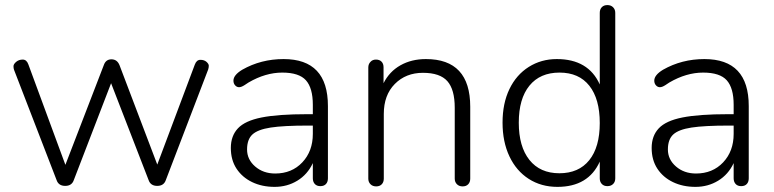

<svg xmlns="http://www.w3.org/2000/svg" viewBox="-20 -730 3051 757"><path d="M800.8 -456.1 633.8 -20Q626 2.9 599.9 2.9Q573.7 2.9 565.9 -20L418 -401.9L271 -20Q263.2 2.9 237.1 2.9Q210.9 2.9 203.1 -20L35.2 -455.1Q33.2 -460.9 33.2 -469Q33.2 -477.1 43.7 -486.1Q54.2 -495.1 69.6 -495.1Q85 -495.1 91.8 -476.1L237.8 -80.1L389.2 -473.1Q397 -496.1 419.4 -496.1Q441.9 -496.1 451.2 -473.1L600.1 -81.1L748 -475.1Q754.9 -494.1 770 -494.1Q785.2 -494.1 794.2 -486.1Q803.2 -478 803.2 -470.9Q803.2 -463.9 800.8 -456.1Z M1213.4 -202.1V-234.9H1194.3Q1098.1 -234.9 1047.1 -227.1Q996.1 -219.2 975.1 -199.7Q954.1 -180.2 954.1 -140.6Q954.1 -101.1 986.1 -73.5Q1018.1 -45.9 1064.9 -45.9Q1130.4 -45.9 1171.9 -89.8Q1213.4 -133.8 1213.4 -202.1ZM1098.1 -497.1Q1272.9 -497.1 1272.9 -312V-26.9Q1272.9 -12.7 1265.1 -4.4Q1257.3 3.9 1243.2 3.9Q1229 3.9 1221.2 -4.6Q1213.4 -13.2 1213.4 -26.9V-86.9Q1192.4 -42 1152.3 -17.6Q1112.3 6.8 1062.7 6.8Q1013.2 6.8 974.1 -12Q935.1 -30.8 912.6 -64.9Q890.1 -99.1 890.1 -146.7Q890.1 -194.3 918.2 -224.1Q946.3 -253.9 1011.2 -266.8Q1076.2 -279.8 1192.4 -279.8H1213.4V-316.9Q1213.4 -382.8 1186.3 -413.3Q1159.2 -443.8 1093 -443.8Q1026.9 -443.8 960 -404.8L944.3 -394.5Q931.6 -386.2 922.6 -386.2Q913.6 -386.2 907 -393.6Q900.4 -400.9 900.4 -412.1Q900.4 -434.1 935.1 -455.1Q1008.8 -497.1 1098.1 -497.1Z M1834 -309.1V-25.9Q1834 -11.7 1825.9 -3.4Q1817.9 4.9 1804 4.9Q1790 4.9 1781.5 -3.7Q1772.9 -12.2 1772.9 -25.9V-305.2Q1772.9 -377 1743.9 -409.9Q1714.8 -442.9 1647.5 -442.9Q1580.1 -442.9 1536.6 -398.9Q1493.2 -355 1493.2 -280.8V-25.9Q1493.2 -11.7 1485.1 -3.4Q1477.1 4.9 1463.1 4.9Q1449.2 4.9 1440.7 -3.7Q1432.1 -12.2 1432.1 -25.9V-463.9Q1432.1 -477.5 1440.9 -486.3Q1448.7 -495.1 1462.4 -495.1Q1476.1 -495.1 1484.1 -487.1Q1492.2 -479 1492.2 -464.8V-401.9Q1515.1 -447.8 1558.6 -472.4Q1602.1 -497.1 1659.2 -497.1Q1834 -497.1 1834 -309.1Z M2303.2 -98.4Q2344.7 -149.9 2344.7 -244.9Q2344.7 -339.8 2303.7 -391.8Q2262.7 -443.8 2186 -443.8Q2109.4 -443.8 2067.4 -392.3Q2025.4 -340.8 2025.4 -246.3Q2025.4 -151.9 2067.4 -99.4Q2109.4 -46.9 2185.5 -46.9Q2261.7 -46.9 2303.2 -98.4ZM2175.3 -497.1Q2299.8 -497.1 2344.7 -397V-679.2Q2344.7 -693.4 2352.8 -701.7Q2360.8 -710 2374.8 -710Q2388.7 -710 2397.2 -701.4Q2405.8 -692.9 2405.8 -679.2V-26.9Q2405.8 -12.7 2397.2 -4.4Q2388.7 3.9 2374.8 3.9Q2360.8 3.9 2352.8 -4.6Q2344.7 -13.2 2344.7 -26.9V-92.8Q2299.8 6.8 2177.7 6.8Q2113.8 6.8 2064.7 -24.7Q2015.6 -56.2 1988.5 -113.5Q1961.4 -170.9 1961.4 -246.6Q1961.4 -322.3 1988.5 -378.7Q2015.6 -435.1 2064.7 -466.1Q2113.8 -497.1 2175.3 -497.1Z M2872.6 -202.1V-234.9H2853.5Q2757.3 -234.9 2706.3 -227.1Q2655.3 -219.2 2634.3 -199.7Q2613.3 -180.2 2613.3 -140.6Q2613.3 -101.1 2645.3 -73.5Q2677.2 -45.9 2724.1 -45.9Q2789.6 -45.9 2831.1 -89.8Q2872.6 -133.8 2872.6 -202.1ZM2757.3 -497.1Q2932.1 -497.1 2932.1 -312V-26.9Q2932.1 -12.7 2924.3 -4.4Q2916.5 3.9 2902.3 3.9Q2888.2 3.9 2880.4 -4.6Q2872.6 -13.2 2872.6 -26.9V-86.9Q2851.6 -42 2811.5 -17.6Q2771.5 6.8 2721.9 6.8Q2672.4 6.8 2633.3 -12Q2594.2 -30.8 2571.8 -64.9Q2549.3 -99.1 2549.3 -146.7Q2549.3 -194.3 2577.4 -224.1Q2605.5 -253.9 2670.4 -266.8Q2735.4 -279.8 2851.6 -279.8H2872.6V-316.9Q2872.6 -382.8 2845.5 -413.3Q2818.4 -443.8 2752.2 -443.8Q2686 -443.8 2619.1 -404.8L2603.5 -394.5Q2590.8 -386.2 2581.8 -386.2Q2572.8 -386.2 2566.2 -393.6Q2559.6 -400.9 2559.6 -412.1Q2559.6 -434.1 2594.2 -455.1Q2668 -497.1 2757.3 -497.1Z"/></svg>

Font: Nunito-Light
Style: Regular
Weight: 300
Designer: Vernon Adams
Foundry: newtypography
Version: Version 3.000